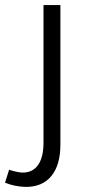

<svg xmlns="http://www.w3.org/2000/svg" viewBox="-77 -544 344 760"><path d="M-41 127.9Q-11.7 137.7 11.2 139.2Q52.2 139.6 73.7 109.1Q95.2 78.6 95.2 20V-523.9H162.1V27.8Q162.1 109.4 126 153.1Q89.8 196.8 22.9 195.8Q-20 194.3 -57.1 179.2Z"/></svg>

Font: Montserrat arm Light
Style: Regular
Weight: 300
Designer: Julieta Ulanovsky
Foundry: Julieta Ulanovsky
Version: Version 6.000;PS 006.000;hotconv 1.0.88;makeotf.lib2.5.64775